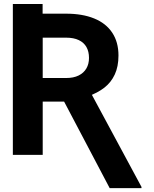

<svg xmlns="http://www.w3.org/2000/svg" viewBox="-20 -776 773 962"><path d="M44.4 -755.9H193.5V-659.2H44.4ZM573.6 -497.9Q573.6 -442.8 555.1 -402.9Q536.6 -363 502.9 -336.8Q469.2 -310.6 419.4 -292.7L371.6 -266.9H143.5L142.4 -385.1H311.1Q348.5 -385.1 374.1 -397.8Q399.7 -410.5 412.8 -433.1Q425.9 -455.6 425.9 -485.8Q425.9 -517.6 413.2 -540.1Q400.6 -562.7 374.9 -575Q349.3 -587.3 311.1 -587.3H194V0H44.4V-707.5H311.1Q392.9 -707.5 451.8 -683.5Q510.7 -659.6 542.1 -612.5Q573.6 -565.3 573.6 -497.9ZM279.4 -308.4H436.3L688.9 160.5V166.5H529.5Z"/></svg>

Font: WEMIX Pretendard Variable
Style: Regular
Weight: 400
Designer: Base glyphs from Inter by Rasmus Andersson; Hangeul glyphs from Noto Sans CJK(Source Han Sans) by Jang Soo-young and Kan
Foundry: Kil Hyung-jin
Version: Version 1.000;Glyphs 3.2 (3208)